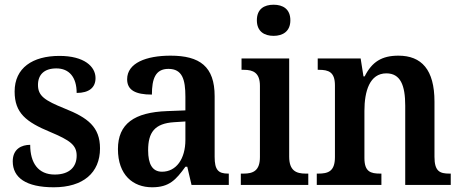

<svg xmlns="http://www.w3.org/2000/svg" viewBox="-20 -784 1955 814"><path d="M208 10C332 10 404 -51 404 -155C404 -246 352 -285 254 -324C170 -358 141 -377 141 -424C141 -467 167 -494 219 -494C273 -494 305 -457 305 -390C358 -390 385 -413 385 -453C385 -502 337 -547 232 -547C118 -547 42 -496 42 -396C42 -305 90 -267 194 -224C277 -189 305 -169 305 -124C305 -77 275 -44 212 -44C142 -44 108 -93 108 -170C72 -170 34 -153 34 -100C34 -31 90 10 208 10Z M625 10C698 10 726 -22 766 -77H774L792 0H950V-48H947C905 -48 890 -64 890 -119V-376C890 -502 827 -548 703 -548C600 -548 519 -517 519 -448C519 -402 554 -383 624 -383C624 -450 639 -492 694 -492C753 -492 766 -447 766 -374V-316L689 -313C549 -308 480 -259 480 -152C480 -42 544 10 625 10ZM667 -56C626 -56 608 -88 608 -147C608 -222 635 -261 719 -266L766 -269V-191C766 -110 727 -56 667 -56Z M1140 -632C1179 -632 1211 -651 1211 -698C1211 -746 1179 -764 1140 -764C1100 -764 1069 -746 1069 -698C1069 -651 1100 -632 1140 -632ZM1001 0H1287V-48H1276C1236 -48 1206 -60 1206 -120V-536H1004V-488H1014C1053 -488 1082 -476 1082 -420V-118C1082 -60 1053 -48 1013 -48H1001Z M1323 0H1597V-48H1592C1551 -48 1525 -56 1525 -114V-314C1525 -397 1547 -473 1618 -473C1678 -473 1698 -422 1698 -336V0H1891V-48H1886C1845 -48 1822 -57 1822 -119V-353C1822 -489 1767 -548 1669 -548C1599 -548 1557 -522 1526 -460H1521L1509 -536H1327V-488H1332C1373 -488 1400 -479 1400 -422V-118C1400 -57 1371 -48 1329 -48H1323Z"/></svg>

Font: Noto Serif Khmer SemiCondensed SemiBold
Style: Regular
Weight: 600
Width: 4
Designer: Danh Hong and the Monotype Design Team
Foundry: Monotype Imaging Inc.
Version: Version 2.004